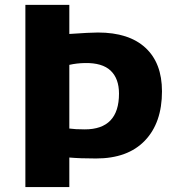

<svg xmlns="http://www.w3.org/2000/svg" viewBox="-20 -763 707 783"><path d="M262.7 -743.2V-624.5Q348.1 -630.4 379.4 -630.4Q505.9 -630.4 573.2 -568.1Q640.6 -505.9 640.6 -390.6Q640.6 -262.2 570.8 -189.5Q501 -116.7 371.6 -116.7Q305.7 -116.7 262.7 -120.6V0H83.5V-743.2ZM326.2 -505.9Q293.5 -505.4 262.7 -498.5V-238.8Q286.1 -235.4 325.7 -235.4Q465.3 -235.4 465.3 -381.3Q465.3 -442.4 431.2 -474.9Q397 -507.3 326.2 -505.9Z"/></svg>

Font: HaufeMerriweatherSans
Style: Bold
Weight: 700
Designer: Eben Sorkin
Foundry: Eben Sorkin
Version: Version 1.56